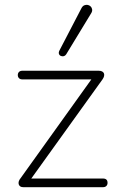

<svg xmlns="http://www.w3.org/2000/svg" viewBox="-20 -778 494 798"><path d="M77 0Q69 0 64.5 -3Q60 -6 58 -11.5Q56 -17 58 -24Q60 -31 66 -38L369 -461V-448H73Q64 -448 59 -453Q54 -458 54 -466Q54 -474 59 -479Q64 -484 73 -484H390Q399 -484 404.5 -481Q410 -478 412 -473Q414 -468 412.5 -461.5Q411 -455 406 -448L100 -22V-36H408Q427 -36 427 -18Q427 -10 422 -5Q417 0 408 0ZM255 -552Q251 -546 245 -544.5Q239 -543 233 -545.5Q227 -548 225 -554Q223 -560 227 -568L318 -743Q323 -753 330.5 -756Q338 -759 345 -757.5Q352 -756 357 -751Q362 -746 363 -738.5Q364 -731 359 -723Z"/></svg>

Font: Nunito ExtraLight ExtraLight
Style: Regular
Weight: 250
Version: Version 3.602